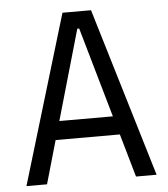

<svg xmlns="http://www.w3.org/2000/svg" viewBox="-51 -739 688 785"><g transform="rotate(-5 293.0 -346.5)"><path d="M25.9 0 234.4 -693.4H351.6L560.1 0H475.6L424.8 -177.2H161.1L110.4 0ZM183.1 -253.4H402.8L296.9 -623H289.1Z"/></g></svg>

Font: Cascadia Code PL SemiLight
Style: Regular
Weight: 350
Monospace: yes
Designer: Aaron Bell
Foundry: Saja Typeworks
Version: Version 2404.023; ttfautohint (v1.8.4)